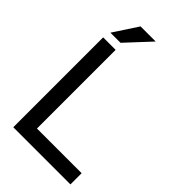

<svg xmlns="http://www.w3.org/2000/svg" viewBox="-272 -1001 1088 1088"><g transform="rotate(45 272.5 -457.0)"><path d="M65.9 0V-720.2H166V-89.8H523.9V0ZM76.2 -768.1 171.9 -914.1H293L157.2 -768.1Z"/></g></svg>

Font: Aspekta 450
Style: Regular
Weight: 450
Designer: Ivo Dolenc
Version: Version 2.000